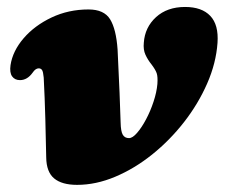

<svg xmlns="http://www.w3.org/2000/svg" viewBox="-20 -504 631 538"><path d="M109.5 -63Q108.5 -114 107 -171.2Q105.5 -228.5 102.5 -286.5Q101 -303 97.8 -307.8Q94.5 -312.5 88.5 -312.5Q79.5 -312.5 71.5 -300.5Q56.5 -279.5 36 -279.5Q21.5 -279.5 14 -290Q6.5 -300.5 9.5 -321.5Q15.5 -361 46.2 -396.8Q77 -432.5 124.5 -455Q172 -477.5 228 -477.5Q271.5 -477.5 288.5 -450Q305.5 -422.5 309.5 -365Q313 -295.5 315 -244.2Q317 -193 318 -160.5Q318.5 -136 324 -126.5Q329.5 -117 341.5 -117Q351.5 -117 364.2 -131.8Q377 -146.5 389.2 -169.5Q401.5 -192.5 410.2 -219Q419 -245.5 421 -268.5Q422.5 -289 419 -299Q415.5 -309 404.5 -323.5Q394 -336.5 387.5 -350.8Q381 -365 383 -384.5Q386 -427.5 417.2 -456Q448.5 -484.5 498.5 -484.5Q545.5 -484.5 569.2 -459.5Q593 -434.5 589.5 -384Q585.5 -327 560.5 -270Q535.5 -213 495.8 -162Q456 -111 406.5 -71.2Q357 -31.5 303 -8.8Q249 14 196 14Q153.5 14 131.8 -4Q110 -22 109.5 -63Z"/></svg>

Font: Fraunces 9pt S050 Black
Style: Italic
Weight: 900
Italic angle: -16°
Version: Version 1.000; ttfautohint (v1.8.3)